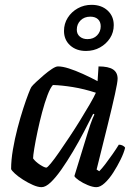

<svg xmlns="http://www.w3.org/2000/svg" viewBox="-20 -775 566 795"><path d="M152 0Q137 0 116.5 -9Q96 -18 75.5 -31Q55 -44 41.5 -56.5Q28 -69 26 -75Q26 -112 33.5 -156Q41 -200 52.5 -244Q64 -288 76 -325Q88 -362 97.5 -386.5Q107 -411 110 -415Q115 -422 129.5 -435.5Q144 -449 161.5 -464Q179 -479 195 -489.5Q211 -500 220 -500Q239 -500 265.5 -491.5Q292 -483 323 -469Q354 -455 384 -439L388 -500Q429 -500 448 -487.5Q467 -475 467 -449Q467 -435 456 -385Q445 -335 425.5 -256Q406 -177 380 -73L391 -66Q402 -77 416.5 -96Q431 -115 446 -136.5Q461 -158 472 -176Q481 -176 488.5 -172Q496 -168 498 -163Q493 -142 479.5 -114.5Q466 -87 449 -60.5Q432 -34 413.5 -17Q395 0 379 0Q364 0 343.5 -8.5Q323 -17 307 -28Q291 -39 288 -46L343 -225Q349 -244 354 -259Q359 -274 363.5 -284.5Q368 -295 371 -301L366 -304Q349 -270 327.5 -229Q306 -188 282 -147.5Q258 -107 234.5 -73.5Q211 -40 190 -20Q169 0 152 0ZM172 -81Q176 -81 190.5 -98.5Q205 -116 225 -145Q245 -174 268 -208.5Q291 -243 312.5 -278Q334 -313 351.5 -343Q369 -373 377 -391Q328 -407 281.5 -414.5Q235 -422 199 -423Q188 -411 176.5 -380.5Q165 -350 154.5 -310.5Q144 -271 135.5 -231Q127 -191 122 -160.5Q117 -130 117 -119Q127 -105 145.5 -93Q164 -81 172 -81ZM336 -564Q296 -564 270.5 -587Q245 -610 245 -647Q245 -677 260.5 -701.5Q276 -726 302 -740.5Q328 -755 359 -755Q400 -755 425.5 -731.5Q451 -708 451 -671Q451 -641 435.5 -617Q420 -593 394 -578.5Q368 -564 336 -564ZM342 -613Q367 -613 382 -628.5Q397 -644 397 -666Q397 -685 385.5 -695.5Q374 -706 354 -706Q329 -706 313.5 -690.5Q298 -675 298 -652Q298 -634 310.5 -623.5Q323 -613 342 -613Z"/></svg>

Font: Texturina Medium
Style: Italic
Weight: 500
Italic angle: -11°
Designer: Guillermo Torres Carreño
Foundry: Omnibus-Type
Version: Version 1.002